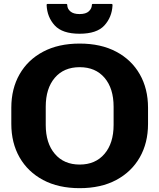

<svg xmlns="http://www.w3.org/2000/svg" viewBox="-20 -939 810 976"><path d="M37.5 -309V-391.5Q37.5 -488 79.5 -561.5Q121.5 -635 199.2 -676.2Q277 -717.5 385 -717.5Q493 -717.5 570.8 -676.2Q648.5 -635 690.5 -561.5Q732.5 -488 732.5 -391.5V-309Q732.5 -212.5 690.5 -139Q648.5 -65.5 570.8 -24Q493 17.5 385 17.5Q277 17.5 199.2 -24Q121.5 -65.5 79.5 -139Q37.5 -212.5 37.5 -309ZM212.5 -304Q212.5 -211 258.8 -156.8Q305 -102.5 385 -102.5Q465 -102.5 511.2 -156.8Q557.5 -211 557.5 -304V-396.5Q557.5 -489.5 511.5 -543.5Q465.5 -597.5 385 -597.5Q304.5 -597.5 258.5 -543.5Q212.5 -489.5 212.5 -396.5ZM384.5 -867.5Q416.5 -867.5 431.5 -881.5Q446.5 -895.5 447 -913.5Q447 -919 452 -919H547Q552.5 -919 552 -912Q549 -851.5 510.5 -809.5Q472 -767.5 384.5 -767.5Q297 -767.5 258.2 -809.8Q219.5 -852 217 -913.5Q217 -919 222 -919H317Q322 -919 322 -912.5Q322.5 -894 338 -880.8Q353.5 -867.5 384.5 -867.5Z"/></svg>

Font: MFEK Sans
Style: Bold
Weight: 700
Designer: Owen Earl
Foundry: indestructible type*
Version: Version 0.001; ttfautohint (v1.8.4.7-5d5b)